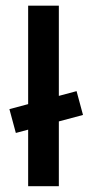

<svg xmlns="http://www.w3.org/2000/svg" viewBox="-20 -643 319 663"><path d="M77.2 -623.4H183.2V0H77.2ZM34.7 -183.9 12.5 -266.1 244.4 -328.3 266.6 -246.1Z"/></svg>

Font: Smooch Sans Thin
Style: Regular
Weight: 100
Designer: Robert E. Leuschke
Foundry: Robert E. Leuschke
Version: Version 1.010